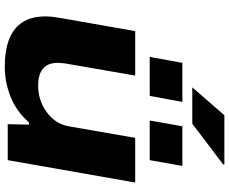

<svg xmlns="http://www.w3.org/2000/svg" viewBox="-97 -840 949 795"><g transform="rotate(90 377.5 -442.5)"><path d="M341.8 -764.2 457 -897H661.1V-892.1L492.2 -764.2ZM215.8 -587.9 240.2 -723.1H401.9L377 -587.9ZM479 -587.9 502.9 -723.1H667L643.1 -587.9ZM256.8 12.2Q47.9 12.2 47.9 -155.8Q47.9 -181.2 54.2 -216.8L108.9 -527.8H293L242.2 -234.9Q240.2 -215.3 240.2 -207Q240.2 -126 335 -126Q396 -126 444.6 -161.6Q493.2 -197.3 502.9 -252L550.8 -527.8H735.8L643.1 0H494.1L496.1 -87.9H486.8Q441.4 -36.1 381.1 -12Q320.8 12.2 256.8 12.2Z"/></g></svg>

Font: Archivo Expanded ExtraBold
Style: Italic
Weight: 800
Width: 7
Italic angle: -10°
Designer: Hector Gatti
Foundry: Omnibus-Type
Version: Version 2.001